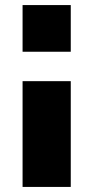

<svg xmlns="http://www.w3.org/2000/svg" viewBox="-20 -730 368 757"><path d="M69 -410H259V7H69ZM69 -710H259V-526H69Z"/></svg>

Font: Raleway
Style: Heavy
Weight: 900
Designer: Matt McInerney, Pablo Impallari, Rodrigo Fuenzalida
Foundry: Matt McInerney, Pablo Impallari, Rodrigo Fuenzalida
Version: Version 2.001